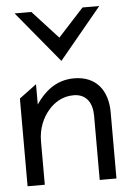

<svg xmlns="http://www.w3.org/2000/svg" viewBox="-53 -782 556 822"><g transform="rotate(-5 225.0 -371.0)"><path d="M41 -742 223 -522 405 -742H333L223 -622L113 -742ZM414 0V-284C414 -379 365 -443 270 -443C192 -443 141 -397 106 -345V-432L32 -377V0H106V-187C106 -243 127 -288 154 -319C178 -347 214 -371 262 -371C317 -371 342 -331 342 -276V0Z"/></g></svg>

Font: Charger
Style: Regular
Weight: 400
Designer: Jasper
Foundry: Cannot Into Space Fonts
Version: Version 0.98